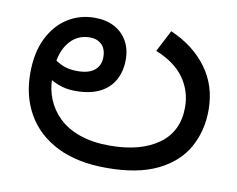

<svg xmlns="http://www.w3.org/2000/svg" viewBox="-62 -581 833 674"><g transform="rotate(10 354.5 -244.0)"><path d="M356 12Q251 12 179.5 -24Q108 -60 71.5 -123.5Q35 -187 35 -269Q35 -343 60.5 -394.5Q86 -446 129 -473Q172 -500 225 -500Q265 -500 294.5 -484.5Q324 -469 340.5 -440.5Q357 -412 357 -373Q357 -333 340 -301.5Q323 -270 288.5 -252.5Q254 -235 201 -235Q168 -235 140 -246Q112 -257 91.5 -273Q71 -289 58 -304L81 -366Q89 -355 103.5 -340.5Q118 -326 141 -315.5Q164 -305 196 -305Q237 -305 257.5 -322Q278 -339 278 -369Q278 -398 262 -413.5Q246 -429 220 -429Q172 -429 143 -390Q114 -351 114 -284V-266Q114 -226 128.5 -190.5Q143 -155 172 -127Q201 -99 246.5 -83Q292 -67 353 -67Q463 -67 527 -113Q591 -159 591 -245Q591 -303 558.5 -349Q526 -395 457 -423L497 -500Q580 -464 627 -400Q674 -336 674 -250Q674 -176 641 -116.5Q608 -57 537.5 -22.5Q467 12 356 12Z"/></g></svg>

Font: ltelugu85
Style: Book
Weight: 400
Designer: Jelle Bosma - Monotype Design Team
Foundry: Monotype Imaging Inc.
Version: Version 2.003